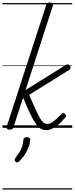

<svg xmlns="http://www.w3.org/2000/svg" viewBox="-20 -1035 605 1555"><path d="M58 15Q46 15 38.5 9Q31 3 34 -9L354 -994Q358 -1006 364.5 -1010.5Q371 -1015 383 -1015Q400 -1015 406 -1008Q412 -1001 408 -989L187 -306L510 -507Q524 -516 532.5 -513.5Q541 -511 547 -501Q552 -493 551.5 -484Q551 -475 538 -467L216 -267Q249 -191 270.5 -144Q292 -97 307.5 -72.5Q323 -48 336.5 -39.5Q350 -31 365 -31Q378 -31 391.5 -38Q405 -45 425.5 -62Q446 -79 477 -111Q486 -121 493.5 -119.5Q501 -118 507 -112Q514 -106 515 -99Q516 -92 509 -84Q473 -41 444 -19Q415 3 394 11Q373 19 358 19Q333 19 312.5 8.5Q292 -2 272 -29.5Q252 -57 227 -109Q202 -161 167 -244L89 -4Q86 6 79 10.5Q72 15 58 15ZM107 275Q99 269 98.5 261.5Q98 254 104 246Q123 221 137 199Q151 177 159 153Q167 129 169 99Q171 86 178.5 81Q186 76 198 76Q212 76 219 82.5Q226 89 225 101Q224 119 215 146.5Q206 174 188 205.5Q170 237 140 268Q133 276 124 279Q115 282 107 275ZM0 490H565V500H0ZM0 -20H565V0H0ZM0 -505H565V-500H0ZM0 -1010H565V-1000H0Z"/></svg>

Font: Playwrite NZ Guides
Style: Regular
Weight: 400
Designer: Veronika Burian, José Scaglione
Foundry: TypeTogether
Version: Version 1.003